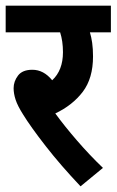

<svg xmlns="http://www.w3.org/2000/svg" viewBox="-20 -642 411 677"><path d="M343 -50 264 15Q194 -59 141 -127Q88 -195 61 -239Q42 -269 35 -290.5Q28 -312 28 -331Q28 -355 43.5 -375.5Q59 -396 94 -396Q134 -396 164 -359Q202 -394 202 -458Q202 -497 192 -528H0V-622H371V-528H297Q302 -512 305 -491Q308 -470 308 -443Q308 -366 272 -318.5Q236 -271 175 -242Q207 -198 251.5 -146.5Q296 -95 343 -50Z"/></svg>

Font: Noto Sans Devanagari Condensed SemiBold
Style: Regular
Weight: 600
Width: 3
Designer: Jelle Bosma - Monotype Design Team
Foundry: Monotype Imaging Inc.
Version: Version 2.004; ttfautohint (v1.8.4.7-5d5b)